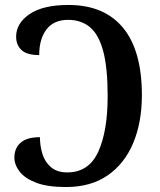

<svg xmlns="http://www.w3.org/2000/svg" viewBox="-20 -744 643 774"><path d="M246 10Q171 10 125.5 -7.5Q80 -25 59 -52.5Q38 -80 38 -109Q38 -147 63.5 -169Q89 -191 141 -191Q141 -156 151 -123.5Q161 -91 185.5 -70Q210 -49 251 -49Q338 -49 376 -132Q414 -215 414 -357Q414 -471 396 -538Q378 -605 342.5 -634.5Q307 -664 255 -664Q197 -664 167.5 -625.5Q138 -587 138 -522Q88 -522 66.5 -542.5Q45 -563 45 -596Q45 -650 99 -687Q153 -724 256 -724Q400 -724 476 -632Q552 -540 552 -360Q552 -251 517 -167.5Q482 -84 414 -37Q346 10 246 10Z"/></svg>

Font: Noto Serif SemiCondensed SemiBold
Style: Regular
Weight: 600
Width: 4
Designer: Monotype Design Team
Foundry: Monotype Imaging Inc.
Version: Version 2.013; ttfautohint (v1.8.4.7-5d5b)